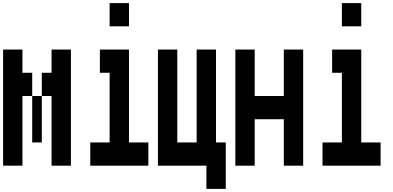

<svg xmlns="http://www.w3.org/2000/svg" viewBox="-20 -1050 2540 1240"><path d="M188 -580V-430H125V20H0V-730H125V-580ZM438 -730V20H313V-430H250V-580H313V-730ZM188 -430H250V-130H188Z M688 -880V-1030H813V-880ZM563 20V-130H688V-580H625V-730H813V-130H938V20Z M1313 170V20H1000V-730H1125V-130H1250V-730H1375V-130H1438V170Z M1500 20V-730H1625V-430H1813V-730H1938V20H1813V-280H1625V20Z M2188 -880V-1030H2313V-880ZM2063 20V-130H2188V-580H2125V-730H2313V-130H2438V20Z"/></svg>

Font: 2P VHS
Style: Regular
Weight: 400
Designer: CodeMan38
Foundry: CodeMan38
Version: Version 3.000